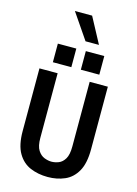

<svg xmlns="http://www.w3.org/2000/svg" viewBox="-164 -1228 948 1326"><g transform="rotate(15 310.5 -565.0)"><path d="M314 13Q245.5 13 189.2 -10.8Q133 -34.5 99.5 -91.8Q66 -149 66 -249V-697H196V-235Q196 -176 215.2 -146.2Q234.5 -116.5 261.5 -106.2Q288.5 -96 312 -96Q336.5 -96 362.8 -106Q389 -116 407 -145.8Q425 -175.5 425 -235V-697H555V-249Q555 -149 522.5 -91.8Q490 -34.5 435.2 -10.8Q380.5 13 314 13ZM344.5 -762V-895H476.5V-762ZM144.5 -762V-895H276.5V-762ZM325 -960 200 -1143H323L421 -960Z"/></g></svg>

Font: Alatsi
Style: Regular
Weight: 400
Designer: Spyros Zevelakis, Eben Sorkin
Foundry: www.sorkintype.com
Version: Version 1.008; ttfautohint (v1.8.4.7-5d5b)